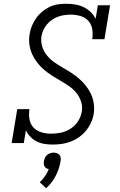

<svg xmlns="http://www.w3.org/2000/svg" viewBox="-20 -763 640 1024"><path d="M262 8Q262 8 262 8Q262 8 261 8Q239 8 217 4.5Q195 1 176 -8.5Q157 -18 142 -33.5Q127 -49 118 -68L107 0H42L72 -181H137Q133 -154 137 -128Q141 -102 158 -83.5Q175 -65 200.5 -57.5Q226 -50 252 -50Q279 -50 305.5 -55.5Q332 -61 356 -76.5Q380 -92 395.5 -115.5Q411 -139 416 -166Q421 -194 412.5 -220.5Q404 -247 387.5 -267.5Q371 -288 349 -303Q327 -318 304 -331.5Q281 -345 258.5 -359Q236 -373 216 -390Q196 -407 179.5 -428Q163 -449 152 -473Q141 -497 137 -524.5Q133 -552 138 -580Q141 -603 150 -624.5Q159 -646 172.5 -665.5Q186 -685 204.5 -700.5Q223 -716 244 -726Q265 -736 287.5 -739.5Q310 -743 333 -743Q357 -743 381 -739Q405 -735 426 -725Q447 -715 463.5 -699Q480 -683 490 -663L502 -735H567L537 -554H472Q476 -581 472 -607Q468 -633 451.5 -651.5Q435 -670 409.5 -677.5Q384 -685 357 -685Q341 -685 323.5 -682.5Q306 -680 289.5 -674Q273 -668 257.5 -657.5Q242 -647 230.5 -633Q219 -619 211.5 -603Q204 -587 201 -570Q197 -541 205 -515Q213 -489 229.5 -468.5Q246 -448 267.5 -432.5Q289 -417 312 -404Q335 -391 357.5 -376.5Q380 -362 400 -345Q420 -328 436.5 -307.5Q453 -287 464.5 -263Q476 -239 480 -212Q484 -185 480 -156Q476 -132 465.5 -109Q455 -86 439 -66.5Q423 -47 402 -32Q381 -17 357.5 -8Q334 1 310 4.5Q286 8 262 8ZM226 241 192 209Q208 194 220 176.5Q232 159 240 139Q233 138 227 134Q221 130 217.5 124Q214 118 213.5 110.5Q213 103 214 96Q216 87 220 78Q224 69 231.5 63Q239 57 248 54Q257 51 266 51Q275 51 283.5 54Q292 57 297 63Q302 69 303.5 78Q305 87 303 96Q297 136 277.5 174Q258 212 226 241Z"/></svg>

Font: Iosevka Curly Slab LtExObl
Style: Regular
Weight: 300
Width: 7
Italic angle: -9°
Monospace: yes
Designer: Belleve Invis
Foundry: Belleve Invis
Version: Version 11.1.0; ttfautohint (v1.8.3)